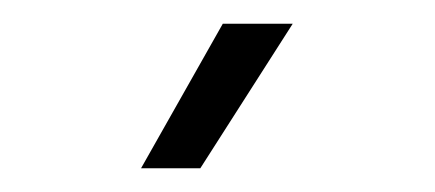

<svg xmlns="http://www.w3.org/2000/svg" viewBox="-20 -749 367 162"><path d="M99 -607H149L227 -729H168Z"/></svg>

Font: Chess Sans
Style: Regular
Weight: 400
Designer: Wolf Bōese
Foundry: Wolf Bōese
Version: Version 7.223;Glyphs 3.3 (3306)